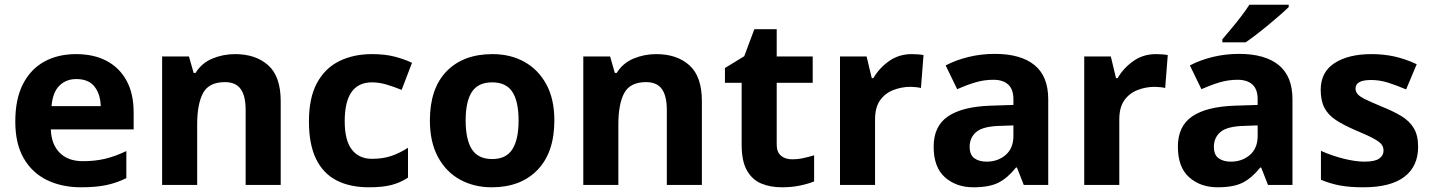

<svg xmlns="http://www.w3.org/2000/svg" viewBox="-20 -786 6085 816"><path d="M303 -556Q379 -556 433.5 -527Q488 -498 518 -443Q548 -388 548 -308V-236H196Q198 -173 233.5 -137Q269 -101 332 -101Q385 -101 428 -111.5Q471 -122 517 -144V-29Q477 -9 432.5 0.5Q388 10 325 10Q243 10 180 -20.5Q117 -51 81 -113Q45 -175 45 -269Q45 -365 77.5 -428.5Q110 -492 168 -524Q226 -556 303 -556ZM304 -450Q261 -450 232.5 -422Q204 -394 199 -335H408Q407 -385 382 -417.5Q357 -450 304 -450Z M979 -556Q1067 -556 1120 -508.5Q1173 -461 1173 -356V0H1024V-319Q1024 -378 1003 -407.5Q982 -437 936 -437Q868 -437 843 -390.5Q818 -344 818 -257V0H669V-546H783L803 -476H811Q837 -518 882.5 -537Q928 -556 979 -556Z M1548 10Q1467 10 1410 -19.5Q1353 -49 1323 -111Q1293 -173 1293 -270Q1293 -370 1327 -433Q1361 -496 1421.5 -526Q1482 -556 1561 -556Q1617 -556 1658.5 -545Q1700 -534 1731 -519L1687 -404Q1652 -418 1621.5 -427Q1591 -436 1561 -436Q1445 -436 1445 -271Q1445 -189 1475.5 -150Q1506 -111 1561 -111Q1608 -111 1644 -123.5Q1680 -136 1714 -158V-31Q1680 -9 1642.5 0.5Q1605 10 1548 10Z M2336 -274Q2336 -138 2264.5 -64Q2193 10 2070 10Q1994 10 1934.5 -23Q1875 -56 1841 -119.5Q1807 -183 1807 -274Q1807 -410 1878 -483Q1949 -556 2073 -556Q2150 -556 2209 -523Q2268 -490 2302 -427.5Q2336 -365 2336 -274ZM1959 -274Q1959 -193 1985.5 -151.5Q2012 -110 2072 -110Q2131 -110 2157.5 -151.5Q2184 -193 2184 -274Q2184 -355 2157.5 -395.5Q2131 -436 2072 -436Q2012 -436 1985.5 -395.5Q1959 -355 1959 -274Z M2769 -556Q2857 -556 2910 -508.5Q2963 -461 2963 -356V0H2814V-319Q2814 -378 2793 -407.5Q2772 -437 2726 -437Q2658 -437 2633 -390.5Q2608 -344 2608 -257V0H2459V-546H2573L2593 -476H2601Q2627 -518 2672.5 -537Q2718 -556 2769 -556Z M3346 -109Q3371 -109 3394 -114Q3417 -119 3440 -126V-15Q3416 -5 3380.5 2.5Q3345 10 3303 10Q3254 10 3215.5 -6Q3177 -22 3154.5 -61.5Q3132 -101 3132 -171V-434H3061V-497L3143 -547L3186 -662H3281V-546H3434V-434H3281V-171Q3281 -140 3299 -124.5Q3317 -109 3346 -109Z M3855 -556Q3866 -556 3881 -555Q3896 -554 3905 -552L3894 -412Q3887 -414 3873.5 -415.5Q3860 -417 3850 -417Q3812 -417 3777 -403.5Q3742 -390 3720.5 -360Q3699 -330 3699 -278V0H3550V-546H3663L3685 -454H3692Q3716 -496 3758 -526Q3800 -556 3855 -556Z M4208 -557Q4318 -557 4376.5 -509.5Q4435 -462 4435 -364V0H4331L4302 -74H4298Q4263 -30 4224 -10Q4185 10 4117 10Q4044 10 3996 -32.5Q3948 -75 3948 -163Q3948 -250 4009 -291.5Q4070 -333 4192 -337L4287 -340V-364Q4287 -407 4264.5 -427Q4242 -447 4202 -447Q4162 -447 4124 -435.5Q4086 -424 4048 -407L3999 -508Q4043 -531 4096.5 -544Q4150 -557 4208 -557ZM4229 -251Q4157 -249 4129 -225Q4101 -201 4101 -162Q4101 -128 4121 -113.5Q4141 -99 4173 -99Q4221 -99 4254 -127.5Q4287 -156 4287 -208V-253Z M4893 -556Q4904 -556 4919 -555Q4934 -554 4943 -552L4932 -412Q4925 -414 4911.5 -415.5Q4898 -417 4888 -417Q4850 -417 4815 -403.5Q4780 -390 4758.5 -360Q4737 -330 4737 -278V0H4588V-546H4701L4723 -454H4730Q4754 -496 4796 -526Q4838 -556 4893 -556Z M5246 -557Q5356 -557 5414.5 -509.5Q5473 -462 5473 -364V0H5369L5340 -74H5336Q5301 -30 5262 -10Q5223 10 5155 10Q5082 10 5034 -32.5Q4986 -75 4986 -163Q4986 -250 5047 -291.5Q5108 -333 5230 -337L5325 -340V-364Q5325 -407 5302.5 -427Q5280 -447 5240 -447Q5200 -447 5162 -435.5Q5124 -424 5086 -407L5037 -508Q5081 -531 5134.5 -544Q5188 -557 5246 -557ZM5267 -251Q5195 -249 5167 -225Q5139 -201 5139 -162Q5139 -128 5159 -113.5Q5179 -99 5211 -99Q5259 -99 5292 -127.5Q5325 -156 5325 -208V-253ZM5457 -756Q5443 -742 5420 -722Q5397 -702 5370.5 -680Q5344 -658 5318.5 -638.5Q5293 -619 5274 -606H5175V-619Q5191 -638 5212.5 -663.5Q5234 -689 5255 -716.5Q5276 -744 5290 -766H5457Z M6007 -162Q6007 -79 5948.5 -34.5Q5890 10 5774 10Q5717 10 5676 2.5Q5635 -5 5594 -22V-145Q5638 -125 5689 -112Q5740 -99 5779 -99Q5823 -99 5841.5 -112Q5860 -125 5860 -146Q5860 -160 5852.5 -171Q5845 -182 5820 -196Q5795 -210 5742 -232Q5691 -254 5658 -275.5Q5625 -297 5609 -327.5Q5593 -358 5593 -404Q5593 -480 5652 -518Q5711 -556 5809 -556Q5860 -556 5906 -546Q5952 -536 6001 -513L5956 -406Q5916 -423 5880 -434.5Q5844 -446 5807 -446Q5774 -446 5757.5 -437Q5741 -428 5741 -410Q5741 -397 5749.5 -386.5Q5758 -376 5782.5 -364Q5807 -352 5855 -332Q5902 -313 5936 -292.5Q5970 -272 5988.5 -241.5Q6007 -211 6007 -162Z"/></svg>

Font: Noto Sans Adlam Unjoined
Style: Regular
Weight: 400
Designer: Mark Jamra, Neil Patel
Foundry: JamraPatel LLC
Version: Version 3.001